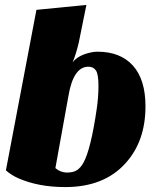

<svg xmlns="http://www.w3.org/2000/svg" viewBox="-20 -740 654 780"><path d="M4 -48 128 -700 331 -720 300 -567Q289 -520 275 -487Q297 -515 345 -526Q359 -530 376 -530Q469 -530 520 -473.5Q571 -417 571 -308Q571 -166 490 -77Q403 20 245 20Q136 20 54 -16Q25 -29 4 -48ZM205 -57Q226 -39 252 -39Q278 -39 293 -49Q308 -59 319 -79Q349 -133 373 -298Q380 -345 380 -392Q380 -439 369.5 -454Q359 -469 339 -469Q278 -469 258 -350Z"/></svg>

Font: Sansita One
Style: Regular
Weight: 400
Version: Version 1.002